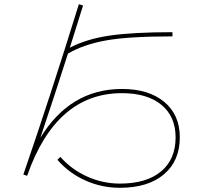

<svg xmlns="http://www.w3.org/2000/svg" viewBox="-20 -823 1040 913"><path d="M91 7Q217 -358 355 -803L375 -797L312 -596Q389 -637 499.5 -653.5Q610 -670 800 -670V-650Q590 -650 483 -630.5Q376 -611 303 -568Q242 -376 172 -168Q314 -400 560 -400Q687 -400 761 -338.5Q835 -277 835 -170Q835 -58 759.5 6Q684 70 550 70Q464 70 386.5 35.5Q309 1 253 -63L267 -77Q320 -17 394.5 16.5Q469 50 550 50Q676 50 745.5 -7.5Q815 -65 815 -170Q815 -269 747.5 -324.5Q680 -380 560 -380Q246 -380 109 13Z"/></svg>

Font: M PLUS 1p Thin
Style: Regular
Weight: 250
Version: Version 1.062